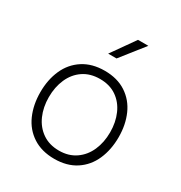

<svg xmlns="http://www.w3.org/2000/svg" viewBox="-190 -943 1030 1094"><g transform="rotate(30 324.5 -396.0)"><path d="M67 0ZM67 -273Q67 -355 96 -420.5Q125 -486 183.5 -524Q242 -562 325 -562Q408 -562 466 -524Q524 -486 553 -420.5Q582 -355 582 -273Q582 -191 553 -125Q524 -59 466 -21Q408 17 325 17Q242 17 183.5 -21Q125 -59 96 -125Q67 -191 67 -273ZM526 -273Q526 -339 502.5 -392.5Q479 -446 434 -477Q389 -508 325 -508Q261 -508 215.5 -477Q170 -446 146.5 -392.5Q123 -339 123 -273Q123 -207 146.5 -153.5Q170 -100 215.5 -68.5Q261 -37 325 -37Q388 -37 433.5 -68.5Q479 -100 502.5 -153.5Q526 -207 526 -273ZM400 -809H468L347 -656H292Z"/></g></svg>

Font: Biryani UltraLight
Style: Regular
Weight: 250
Designer: Dan Reynolds and Mathieu Réguer
Foundry: Dan Reynolds and Mathieu Réguer
Version: Version 1.003; ttfautohint (v1.1) -l 5 -r 5 -G 72 -x 0 -D la